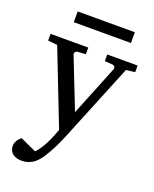

<svg xmlns="http://www.w3.org/2000/svg" viewBox="-160 -739 849 1057"><g transform="rotate(20 264.5 -210.0)"><path d="M468 -437 520 -443V-482H342V-443L389 -440C398 -439 407 -430 403 -418L284 -123L168 -418C164 -430 174 -439 183 -440L231 -443V-482H10V-443L65 -437L235 -1C216 53 188 118 151 155L57 112C39 127 25 143 25 172C25 179 27 186 30 193C41 216 64 229 98 229C158 229 191 191 215 152C238 116 260 71 277 31ZM108 -586H443V-649H108Z"/></g></svg>

Font: Veleka
Style: Regular
Weight: 400
Designer: Stefan Peev, Context Ltd, 2016; SIL International, 1997-2014.
Foundry: Stefan Peev, Context Ltd, 2016
Version: Version 1.000